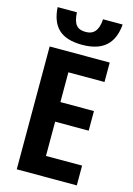

<svg xmlns="http://www.w3.org/2000/svg" viewBox="-138 -1009 748 1078"><g transform="rotate(15 236.0 -469.5)"><path d="M436 -939H322C318 -872 291 -845 246 -845C196 -845 174 -869 170 -939H58C65 -830 117 -770 245 -770C371 -770 427 -832 436 -939ZM421 0V-115H211V-314H406V-428H211V-601H421V-714H72V0Z"/></g></svg>

Font: Noto Sans Display SemiCondensed
Style: Bold
Weight: 700
Width: 4
Designer: Monotype Design Team
Foundry: Monotype Imaging Inc.
Version: Version 1.900